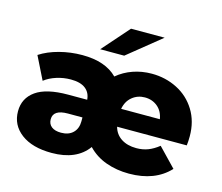

<svg xmlns="http://www.w3.org/2000/svg" viewBox="-107 -900 1213 1049"><g transform="rotate(15 499.5 -375.0)"><path d="M969 -222H575Q586 -181 620.5 -158.5Q655 -136 706 -136Q742 -136 772 -147.5Q802 -159 832 -183L932 -79Q850 9 703 9Q633 9 573 -12.5Q513 -34 470 -79Q406 9 266 9Q156 9 93 -38.5Q30 -86 30 -164Q30 -238 89.5 -280Q149 -322 271 -322H379Q376 -362 347.5 -384Q319 -406 265 -406Q224 -406 184.5 -393.5Q145 -381 117 -359L53 -488Q99 -518 162 -534.5Q225 -551 291 -551Q422 -551 489 -483Q528 -516 578 -533.5Q628 -551 684 -551Q762 -551 828 -517.5Q894 -484 933 -421Q972 -358 972 -274Q972 -245 969 -222ZM571 -322H790Q783 -366 753 -391Q723 -416 681 -416Q640 -416 609.5 -391Q579 -366 571 -322ZM379 -200V-222H297Q214 -222 214 -168Q214 -141 233 -126Q252 -111 287 -111Q330 -111 354.5 -135Q379 -159 379 -200ZM510 -759H700L512 -607H376Z"/></g></svg>

Font: CMG Sans ExtraBold
Style: Regular
Weight: 800
Designer: Julieta Ulanovsky
Foundry: Julieta Ulanovsky
Version: Version 7.200